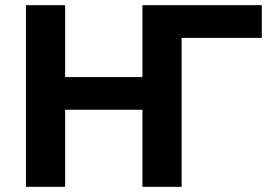

<svg xmlns="http://www.w3.org/2000/svg" viewBox="-20 -720 1049 740"><path d="M80 0V-700H231V-423H529V-700H989V-574H680V0H529V-297H231V0Z"/></svg>

Font: Golos Text DemiBold
Style: Regular
Weight: 600
Designer: A.Korolkova, Vitaly Kuzmin
Foundry: ParaType Ltd
Version: Version 2.002